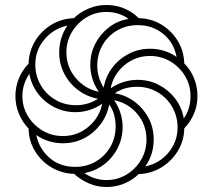

<svg xmlns="http://www.w3.org/2000/svg" viewBox="-20 -743 856 772"><path d="M408 9Q371 9 337.5 -5.5Q304 -20 278 -44Q230 -45 188.5 -69Q147 -93 121.5 -134Q96 -175 95 -226Q70 -252 56 -285.5Q42 -319 42 -357Q42 -394 56 -428Q70 -462 95 -487Q96 -535 120 -576Q144 -617 185 -642.5Q226 -668 277 -670Q303 -695 337 -709Q371 -723 408 -723Q446 -723 479.5 -709Q513 -695 538 -670Q587 -669 627.5 -645Q668 -621 693.5 -580.5Q719 -540 721 -488Q746 -463 760 -429Q774 -395 774 -357Q774 -319 760 -286Q746 -253 721 -227Q720 -177 695 -136Q670 -95 629 -70Q588 -45 538 -43Q513 -19 479.5 -5Q446 9 408 9ZM564 -74Q620 -85 657 -129Q694 -173 694 -231Q694 -275 673 -312Q652 -349 615 -371.5Q578 -394 530 -394Q507 -394 484.5 -388Q462 -382 442 -368Q487 -360 522 -333.5Q557 -307 577.5 -268Q598 -229 598 -182Q598 -152 589.5 -124.5Q581 -97 564 -74ZM408 -19Q452 -19 488.5 -41Q525 -63 547 -100Q569 -137 569 -182Q569 -241 532 -285Q495 -329 439 -340Q456 -315 464.5 -288Q473 -261 473 -232Q473 -187 453 -147.5Q433 -108 398 -81.5Q363 -55 319 -47Q338 -34 360.5 -26.5Q383 -19 408 -19ZM719 -267Q733 -287 739.5 -309.5Q746 -332 746 -357Q746 -401 724 -437.5Q702 -474 665 -496Q628 -518 583 -518Q525 -518 480.5 -481Q436 -444 425 -388Q450 -405 477.5 -413.5Q505 -422 533 -422Q579 -422 618 -402Q657 -382 684 -347Q711 -312 719 -267ZM282 -72Q328 -72 365 -93.5Q402 -115 423.5 -152Q445 -189 445 -235Q445 -258 439 -281Q433 -304 419 -323Q411 -279 384.5 -243.5Q358 -208 319 -187.5Q280 -167 233 -167Q203 -167 176 -175.5Q149 -184 126 -200Q137 -145 179 -108.5Q221 -72 282 -72ZM397 -391Q405 -436 431.5 -471Q458 -506 497.5 -526.5Q537 -547 583 -547Q613 -547 640.5 -538.5Q668 -530 690 -514Q679 -572 636 -607Q593 -642 534 -642Q488 -642 451 -620.5Q414 -599 392.5 -562Q371 -525 371 -479Q371 -456 377.5 -433.5Q384 -411 397 -391ZM233 -196Q292 -196 336 -233.5Q380 -271 391 -326Q342 -292 283 -292Q238 -292 198.5 -312Q159 -332 132.5 -367Q106 -402 98 -446Q85 -427 77.5 -404.5Q70 -382 70 -357Q70 -313 92 -276.5Q114 -240 151 -218Q188 -196 233 -196ZM377 -374Q360 -399 351.5 -426.5Q343 -454 343 -482Q343 -528 363 -567Q383 -606 418 -633Q453 -660 497 -667Q478 -681 455 -688Q432 -695 408 -695Q364 -695 327.5 -673Q291 -651 269 -614Q247 -577 247 -532Q247 -474 284.5 -429.5Q322 -385 377 -374ZM286 -320Q309 -320 332 -326.5Q355 -333 374 -346Q330 -354 294.5 -380.5Q259 -407 238.5 -446.5Q218 -486 218 -532Q218 -562 226.5 -589.5Q235 -617 251 -640Q197 -629 159.5 -585.5Q122 -542 122 -483Q122 -439 143 -402Q164 -365 201.5 -342.5Q239 -320 286 -320Z"/></svg>

Font: Noto Serif Armenian Thin
Style: Regular
Weight: 250
Version: Version 2.007